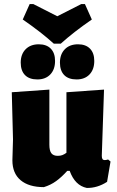

<svg xmlns="http://www.w3.org/2000/svg" viewBox="-20 -915 576 945"><path d="M524 -120 507 -20Q459 11 407 10Q349 -2 323 -74H311Q283 -43 256 -23.5Q229 -4 196 6Q122 6 81.5 -28Q41 -62 41 -126L44 -229L38 -461L223 -474V-203Q223 -173 233 -160.5Q243 -148 264 -148Q277 -148 286.5 -151.5Q296 -155 307 -163V-461L492 -474L481 -148Q481 -137 484.5 -132Q488 -127 495 -127Q502 -127 512 -130ZM432 -819Q342 -757 279 -700H245Q182 -757 92 -819L126 -895H144L262 -835L380 -895H398ZM251 -615Q251 -573 227.5 -548.5Q204 -524 164 -524Q124 -524 103 -545.5Q82 -567 82 -607Q82 -648 106 -672.5Q130 -697 171 -697Q209 -697 230 -675.5Q251 -654 251 -615ZM444 -615Q444 -573 420.5 -548.5Q397 -524 357 -524Q317 -524 296 -545.5Q275 -567 275 -607Q275 -648 299 -672.5Q323 -697 364 -697Q402 -697 423 -675.5Q444 -654 444 -615Z"/></svg>

Font: Luna Sans Black
Style: Regular
Weight: 900
Designer: Juan Pablo del Peral
Foundry: Huerta Tipografica
Version: Version 2.001; ttfautohint (v1.5)